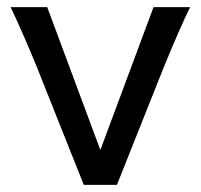

<svg xmlns="http://www.w3.org/2000/svg" viewBox="-20 -518 562 538"><path d="M437 -324.7 307.6 0H214.8L85.4 -324.7Q72.3 -357.4 50.5 -408Q28.8 -458.5 9.8 -498H112.3L261.2 -97.7L410.2 -498H512.7Q482.9 -437.5 437 -324.7Z"/></svg>

Font: Lesson One
Style: Regular
Weight: 400
Designer: But Ko, Victor Gaultney, Annie Olsen, Julie Remington, Don Collingsworth, Eric Hays, Becca Hirsbrunner
Version: Version 1.100